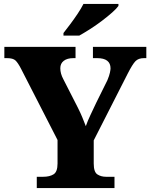

<svg xmlns="http://www.w3.org/2000/svg" viewBox="-20 -951 761 971"><path d="M166 0V-57H199Q231 -57 251 -69.5Q271 -82 271 -124V-243L86 -604Q71 -633 58.5 -645Q46 -657 15 -657H2V-714H362V-657H351Q320 -657 302.5 -643.5Q285 -630 285 -606Q285 -579 300 -551L374 -406Q388 -378 396.5 -357Q405 -336 414 -313Q423 -339 437.5 -369.5Q452 -400 467 -432L523 -545Q533 -569 536 -584Q539 -599 539 -605Q539 -657 471 -657H450V-714H720V-657H708Q680 -657 665 -641.5Q650 -626 626 -579L454 -241V-124Q454 -81 472.5 -69Q491 -57 516 -57H559V0ZM301 -784Q316 -803 335.5 -829Q355 -855 373 -882Q391 -909 402 -931H579V-921Q570 -908 547.5 -888Q525 -868 496 -846Q467 -824 436.5 -804.5Q406 -785 381 -771H301Z"/></svg>

Font: Noto Serif Lao ExtraBold
Style: Regular
Weight: 800
Designer: Monotype Design Team
Foundry: Monotype Imaging Inc.
Version: Version 2.003; ttfautohint (v1.8.4.7-5d5b)